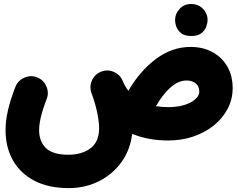

<svg xmlns="http://www.w3.org/2000/svg" viewBox="-20 -627 1192 961"><path d="M7.8 23.9Q7.8 -22.5 19.8 -74.7Q31.7 -127 57.1 -192.4Q69.8 -224.1 102.3 -238.3Q134.8 -252.4 166 -239.7Q197.8 -227.1 211.9 -195.1Q226.1 -163.1 213.4 -131.3Q175.8 -34.2 175.8 23.9Q175.8 81.5 210.2 114.5Q244.6 147.5 322.3 147.5Q390.1 147.5 433.1 115Q476.1 82.5 476.1 14.2Q476.1 -19 465.8 -66.7Q455.6 -114.3 438.5 -159.2Q435.5 -167 434.1 -175.3Q428.7 -203.6 442.9 -230Q457 -256.3 484.4 -267.6Q516.1 -280.8 548.3 -267.6Q580.6 -254.4 593.8 -222.7Q605 -194.8 622.6 -172.9Q681.6 -273.4 761.7 -332.8Q841.8 -392.1 934.1 -392.1Q995.1 -392.1 1042.5 -366.7Q1089.8 -341.3 1117.2 -295.2Q1144.5 -249 1144.5 -185.5Q1144.5 -130.9 1119.9 -83.3Q1095.2 -35.6 1051 0.2Q1006.8 36.1 948.2 56.2Q889.6 76.2 821.3 76.2Q722.7 76.2 641.6 43Q631.8 124 587.4 185.1Q543 246.1 474.6 280.3Q406.2 314.5 324.2 314.5Q222.7 314.5 152.1 277.6Q81.5 240.7 44.7 175.3Q7.8 109.9 7.8 23.9ZM913.6 -224.1Q873 -224.1 834 -189.7Q794.9 -155.3 760.7 -95.7Q789.1 -90.8 821.3 -90.8Q889.6 -90.8 933.6 -114.3Q977.5 -137.7 977.5 -168.5Q977.5 -194.8 959.7 -209.5Q941.9 -224.1 913.6 -224.1ZM856.4 -527.8Q856.4 -558.6 879.2 -582.8Q901.9 -606.9 936 -606.9Q961.4 -606.9 979 -596.2Q996.6 -585.4 1006.3 -569.8Q1019 -549.8 1019 -527.8Q1019 -512.2 1012.2 -493.2Q1005.4 -474.1 987.5 -460.4Q969.7 -446.8 937.5 -446.8Q904.3 -446.8 887 -460.7Q869.6 -474.6 862.8 -492.7Q856.4 -509.8 856.4 -527.8Z"/></svg>

Font: Mikhak-DS1-FD Black
Style: Regular
Weight: 900
Designer: Amin Abedi
Version: Version 3.2